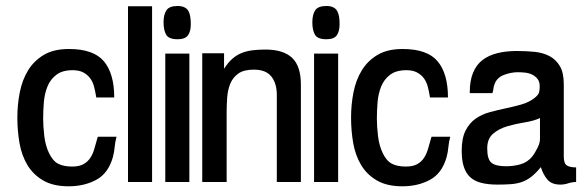

<svg xmlns="http://www.w3.org/2000/svg" viewBox="-20 -620 1982 654"><path d="M377 -154.3Q372.1 -136.7 370.6 -119.1Q369.1 -101.6 364.3 -84Q348.6 -29.3 307.6 -7.3Q266.6 14.6 213.9 14.6Q161.1 14.6 127 -5.4Q92.8 -25.4 73.2 -58.1Q53.7 -90.8 46.4 -132.8Q39.1 -174.8 39.1 -219.7Q39.1 -263.7 47.4 -305.7Q55.7 -347.7 75.7 -380.4Q95.7 -413.1 129.4 -433.1Q163.1 -453.1 214.8 -453.1Q298.8 -453.1 334 -411.1Q369.1 -369.1 369.1 -288.1H307.6V-290Q304.7 -308.6 300.3 -325.2Q295.9 -341.8 286.6 -354Q277.3 -366.2 263.2 -373.5Q249 -380.9 227.5 -380.9Q192.4 -380.9 171.9 -365.2Q151.4 -349.6 141.6 -325.2Q131.8 -300.8 129.4 -272Q127 -243.2 127 -215.8Q127 -189.5 130.9 -156.7Q134.8 -124 146.5 -99.6Q159.2 -72.3 177.7 -62.5Q196.3 -52.7 225.6 -52.7Q250 -52.7 264.6 -61Q279.3 -69.3 288.1 -83Q296.9 -96.7 301.8 -114.7Q306.6 -132.8 312.5 -152.3Q312.5 -153.3 313.5 -154.3Z M498 0H416V-598.6H498Z M629.9 -537.1Q629.9 -512.7 620.1 -499.5Q610.4 -486.3 585 -486.3Q554.7 -486.3 545.9 -502Q537.1 -517.6 537.1 -543.9Q537.1 -570.3 546.9 -585Q556.6 -599.6 585 -599.6Q599.6 -599.6 608.9 -594.7Q618.2 -589.8 622.6 -581.1Q627 -572.3 628.4 -561Q629.9 -549.8 629.9 -537.1ZM625 0H543V-437.5H625Z M1004.9 0H922.9V-296.9Q922.9 -335.9 904.3 -359.4Q885.7 -382.8 844.7 -382.8Q810.5 -382.8 792 -369.6Q773.4 -356.4 764.6 -335.4Q755.9 -314.5 753.9 -288.6Q752 -262.7 752 -236.3V0H668.9V-438.5H743.2V-385.7Q756.8 -407.2 771.5 -419.9Q786.1 -432.6 803.2 -439.5Q820.3 -446.3 840.3 -448.7Q860.4 -451.2 883.8 -451.2Q945.3 -451.2 975.1 -422.9Q1004.9 -394.5 1004.9 -332Z M1136.7 -537.1Q1136.7 -512.7 1127 -499.5Q1117.2 -486.3 1091.8 -486.3Q1061.5 -486.3 1052.7 -502Q1043.9 -517.6 1043.9 -543.9Q1043.9 -570.3 1053.7 -585Q1063.5 -599.6 1091.8 -599.6Q1106.4 -599.6 1115.7 -594.7Q1125 -589.8 1129.4 -581.1Q1133.8 -572.3 1135.3 -561Q1136.7 -549.8 1136.7 -537.1ZM1131.8 0H1049.8V-437.5H1131.8Z M1513.7 -154.3Q1508.8 -136.7 1507.3 -119.1Q1505.9 -101.6 1501 -84Q1485.4 -29.3 1444.3 -7.3Q1403.3 14.6 1350.6 14.6Q1297.9 14.6 1263.7 -5.4Q1229.5 -25.4 1210 -58.1Q1190.4 -90.8 1183.1 -132.8Q1175.8 -174.8 1175.8 -219.7Q1175.8 -263.7 1184.1 -305.7Q1192.4 -347.7 1212.4 -380.4Q1232.4 -413.1 1266.1 -433.1Q1299.8 -453.1 1351.6 -453.1Q1435.5 -453.1 1470.7 -411.1Q1505.9 -369.1 1505.9 -288.1H1444.3V-290Q1441.4 -308.6 1437 -325.2Q1432.6 -341.8 1423.3 -354Q1414.1 -366.2 1399.9 -373.5Q1385.7 -380.9 1364.3 -380.9Q1329.1 -380.9 1308.6 -365.2Q1288.1 -349.6 1278.3 -325.2Q1268.6 -300.8 1266.1 -272Q1263.7 -243.2 1263.7 -215.8Q1263.7 -189.5 1267.6 -156.7Q1271.5 -124 1283.2 -99.6Q1295.9 -72.3 1314.5 -62.5Q1333 -52.7 1362.3 -52.7Q1386.7 -52.7 1401.4 -61Q1416 -69.3 1424.8 -83Q1433.6 -96.7 1438.5 -114.7Q1443.4 -132.8 1449.2 -152.3Q1449.2 -153.3 1450.2 -154.3Z M1942.4 0Q1928.7 0 1915.5 4.4Q1902.3 8.8 1888.7 8.8Q1859.4 8.8 1844.7 -8.3Q1830.1 -25.4 1822.3 -50.8Q1805.7 -30.3 1790 -18.1Q1774.4 -5.9 1757.3 0Q1740.2 5.9 1720.2 7.3Q1700.2 8.8 1674.8 8.8Q1642.6 8.8 1619.6 2.9Q1596.7 -2.9 1582 -16.1Q1567.4 -29.3 1560.1 -51.3Q1552.7 -73.2 1552.7 -106.4Q1552.7 -149.4 1565.9 -175.3Q1579.1 -201.2 1600.1 -215.8Q1621.1 -230.5 1647.9 -237.8Q1674.8 -245.1 1702.6 -251Q1730.5 -256.8 1756.3 -264.2Q1782.2 -271.5 1801.8 -287.1Q1813.5 -296.9 1815.9 -304.2Q1818.4 -311.5 1818.4 -326.2Q1818.4 -341.8 1811 -351.1Q1803.7 -360.4 1793 -365.7Q1782.2 -371.1 1769 -372.6Q1755.9 -374 1743.2 -374Q1720.7 -374 1696.3 -364.7Q1671.9 -355.5 1664.1 -332Q1661.1 -324.2 1660.6 -317.4Q1660.2 -310.5 1657.2 -302.7H1580.1V-305.7Q1580.1 -344.7 1591.3 -372.1Q1602.5 -399.4 1623.5 -415.5Q1644.5 -431.6 1674.3 -439Q1704.1 -446.3 1740.2 -446.3Q1772.5 -446.3 1801.3 -443.4Q1830.1 -440.4 1852.1 -428.7Q1874 -417 1887.2 -394.5Q1900.4 -372.1 1900.4 -333V-86.9Q1900.4 -63.5 1910.6 -56.6Q1920.9 -49.8 1942.4 -49.8ZM1819.3 -146.5V-217.8Q1797.9 -208 1767.1 -203.1Q1736.3 -198.2 1708 -189.9Q1679.7 -181.6 1659.7 -164.6Q1639.6 -147.5 1639.6 -114.3Q1639.6 -77.1 1654.3 -65.4Q1668.9 -53.7 1704.1 -53.7Q1729.5 -53.7 1753.4 -60.5Q1777.3 -67.4 1793.9 -87.9Q1801.8 -98.6 1810.5 -115.7Q1819.3 -132.8 1819.3 -146.5Z"/></svg>

Font: RIT TN Joy
Style: Bold
Weight: 700
Designer: Hussain K H
Foundry: Rachana Institute of Typography
Version: 1.6.2